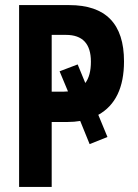

<svg xmlns="http://www.w3.org/2000/svg" viewBox="-20 -734 540 754"><path d="M229 -374H183V-597H239Q337 -597 337 -492Q337 -437 315 -408L285 -481L214 -454L247 -375Q238 -374 229 -374ZM183 -255H246Q272 -255 295 -259L332 -168L402 -196L366 -283Q467 -339 467 -493Q467 -714 252 -714H55V0H183Z"/></svg>

Font: Noto Sans Mono UI Condensed
Style: Bold
Weight: 700
Width: 3
Designer: Monotype Design team
Foundry: Monotype Imaging Inc.
Version: 1.000